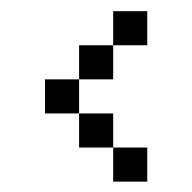

<svg xmlns="http://www.w3.org/2000/svg" viewBox="-20 -458 352 352"><path d="M62.5 -312.5H125V-250H62.5ZM125 -375H187.5V-312.5H125ZM187.5 -437.5H250V-375H187.5ZM187.5 -187.5H250V-125H187.5ZM125 -250H187.5V-187.5H125Z"/></svg>

Font: Pixel Operator SC
Style: Regular
Weight: 400
Designer: Jayvee Enaguas (GrandChaos9000)
Foundry: The Grandoplex Project
Version: Version 1.4.1 (September 5, 2015)